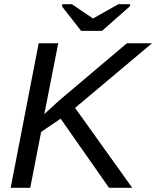

<svg xmlns="http://www.w3.org/2000/svg" viewBox="-20 -894 744 914"><path d="M499 0 268.6 -329.1 175.8 -266.1 124 0H30.8L164.1 -688H257.3L190.9 -350.6L259.3 -413.6L584 -688H703.6L337.4 -380.4L609.4 0ZM465.8 -747.1H366.2L274.9 -863.8L276.9 -874H322.3L422.4 -806.2H423.3L543.5 -874H600.1L598.1 -863.8Z"/></svg>

Font: Liberation Sans
Style: Italic
Weight: 400
Italic angle: -12°
Designer: Steve Matteson
Foundry: Ascender Corporation
Version: Version 2.1.5